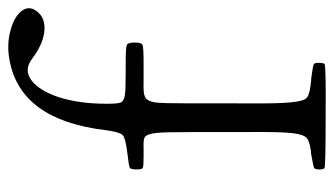

<svg xmlns="http://www.w3.org/2000/svg" viewBox="-198 -640 837 482"><g transform="rotate(-90 221.0 -398.5)"><path d="M304.7 -17.6Q304.7 -18.6 304.7 -21.5Q304.7 -28.3 299.8 -30.3Q294.9 -32.2 266.6 -36.1Q258.8 -36.1 254.9 -37.1Q252 -37.1 246.1 -38.1Q221.7 -41 214.8 -49.8Q206.1 -62.5 204.1 -107.4Q202.1 -139.6 203.1 -258.8Q203.1 -284.2 203.1 -297.9Q203.1 -316.4 203.1 -347.7Q203.1 -409.2 205.1 -425.8Q208 -449.2 220.7 -454.1Q228.5 -458 260.7 -457Q277.3 -457 287.1 -457Q293 -457 301.8 -457Q342.8 -457 349.1 -459.5Q355.5 -461.9 355.5 -475.6Q355.5 -477.5 355.5 -479.5Q355.5 -481.4 355.5 -483.4Q355.5 -497.1 348.6 -499.5Q341.8 -502 301.8 -502Q292 -502 286.1 -502Q283.2 -502 277.3 -502Q235.4 -502 224.6 -503.9Q209 -505.9 205.1 -514.6Q202.1 -521.5 202.1 -545.9Q202.1 -549.8 202.1 -551.8Q202.1 -619.1 218.8 -670.9Q235.4 -719.7 261.2 -738.8Q287.1 -757.8 314.5 -737.3Q351.6 -709 384.8 -706.1Q418 -703.1 434.6 -725.6Q449.2 -745.1 434.6 -763.7Q419.9 -782.2 386.7 -791Q351.6 -800.8 313.5 -793.9Q161.1 -767.6 135.7 -551.8Q130.9 -516.6 123 -509.3Q115.2 -502 73.2 -497.1Q45.9 -494.1 41.5 -491.7Q37.1 -489.3 37.1 -474.6Q37.1 -460.9 41 -459Q44.9 -457 70.3 -457Q73.2 -457 75.2 -457Q80.1 -457 89.8 -457Q112.3 -458 118.2 -454.1Q127 -447.3 128.9 -422.9Q130.9 -405.3 130.9 -339.8Q130.9 -313.5 130.9 -297.9Q130.9 -281.2 130.9 -251Q131.8 -135.7 129.9 -104.5Q127.9 -61.5 118.2 -49.8Q111.3 -41 85 -37.1Q78.1 -37.1 74.2 -36.1Q41 -30.3 40 -28.3Q37.1 -24.4 37.1 -15.1Q37.1 -5.9 40.5 -2.9Q43.9 0 171.9 0Q299.8 1 302.2 -2.9Q304.7 -6.8 304.7 -17.6Z"/></g></svg>

Font: Bpmf GenWan Min R
Style: R
Weight: 400
Foundry: But Ko
Version: Version 1.320